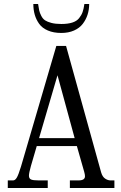

<svg xmlns="http://www.w3.org/2000/svg" viewBox="-20 -942 606 962"><path d="M287.1 -776.9Q248.5 -776.9 220 -789.1Q191.4 -801.3 176.3 -822.5Q161.1 -843.8 154.1 -868.4Q147 -893.1 147 -921.9H170.9Q173.8 -900.9 176.5 -889.2Q179.2 -877.4 186.8 -862.5Q194.3 -847.7 205.8 -840.1Q217.3 -832.5 237.8 -827.1Q258.3 -821.8 287.1 -821.8Q319.8 -821.8 342 -828.9Q364.3 -835.9 376.2 -850.8Q388.2 -865.7 393.8 -881.6Q399.4 -897.5 402.8 -921.9H426.8Q426.8 -893.6 418.7 -868.4Q410.6 -843.3 394.5 -822.3Q378.4 -801.3 350.8 -789.1Q323.2 -776.9 287.1 -776.9ZM175.8 -250H354L268.1 -564.9ZM374 -38.1Q405.8 -38.1 405.8 -59.1Q405.8 -67.4 401.9 -81.1L365.2 -210H164.1L134.8 -109.9Q125 -74.7 125 -62Q125 -47.4 135.5 -42.7Q146 -38.1 172.9 -38.1H219.2V0H19V-38.1H45.9Q55.7 -38.1 64 -51.8Q72.3 -65.4 85 -106.9L262.2 -711.9H311L486.8 -78.1Q493.2 -56.2 506.8 -47.1Q520.5 -38.1 533.2 -38.1H553.2V0H330.1V-38.1Z"/></svg>

Font: New Heterodox Mono
Style: Book
Weight: 400
Designer: Hao Chi Kiang <hello@hckiang.com>, Alexey Kryukov <alexios@thessalonica.org.ru>
Version: Version 0.0.3